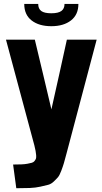

<svg xmlns="http://www.w3.org/2000/svg" viewBox="-20 -785 531 1001"><path d="M106.4 -764.6H179.2Q179.2 -739.3 195.3 -727.5Q211.4 -715.8 247.6 -715.8Q283.7 -715.8 300 -727.8Q316.4 -739.7 316.4 -764.6H388.7Q388.7 -708.5 350.1 -678.5Q311.5 -648.4 247.6 -648.4Q183.6 -648.4 145 -678.2Q106.4 -708 106.4 -764.6ZM64.9 196.3 48.3 72.8Q73.7 72.8 91.6 72Q109.4 71.3 123.5 68.6Q137.7 65.9 146.2 63.5Q154.8 61 160.2 54.2Q165.5 47.4 167.5 41.7Q169.4 36.1 168.5 23.9Q167.5 11.7 165.5 1.7Q163.6 -8.3 159.2 -26.9L11.2 -578.1H161.6L205.6 -394L248 -214.8L288.1 -394L328.6 -578.1H483.9L327.1 14.2Q317.9 49.3 313.2 65.2Q308.6 81.1 299.6 105Q290.5 128.9 283 137.9Q275.4 147 261.2 160.6Q247.1 174.3 231.2 178.5Q215.3 182.6 190.4 188.2Q165.5 193.8 135.7 195.1Q106 196.3 64.9 196.3Z"/></svg>

Font: Oswald
Style: Heavy
Weight: 800
Designer: Vernon Adams
Foundry: Vernon Adams
Version: 3.0; ttfautohint (v0.95) -l 8 -r 50 -G 200 -x 0 -w "G" -W -c